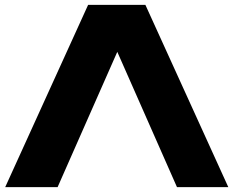

<svg xmlns="http://www.w3.org/2000/svg" viewBox="-20 -770 961 790"><path d="M1.4 0 342.6 -750H578.2L919.4 0H708.2L418.4 -656.8H506.8L217 0Z"/></svg>

Font: Unbounded
Style: Regular
Weight: 400
Designer: Luke Prowse, Jean-Baptiste Morizot, Fátima Lázaro, Florian Runge
Foundry: NaN
Version: Version 1.701;gftools[0.9.28.dev5+ged2979d]